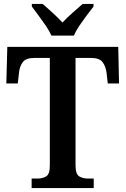

<svg xmlns="http://www.w3.org/2000/svg" viewBox="-20 -951 635 971"><path d="M140 0V-48H169Q195 -48 213.5 -59Q232 -70 232 -114V-658H153Q111 -658 95 -636.5Q79 -615 76 -582L70 -529H12L17 -714H578L582 -529H525L519 -582Q515 -615 499 -636.5Q483 -658 441 -658H362V-116Q362 -71 380 -59.5Q398 -48 425 -48H454V0ZM240 -771Q230 -794 212 -820.5Q194 -847 174.5 -873Q155 -899 141 -918V-931H196Q218 -912 246.5 -886Q275 -860 296 -837Q317 -860 346.5 -886Q376 -912 398 -931H453V-918Q438 -899 418.5 -873Q399 -847 381 -820.5Q363 -794 354 -771Z"/></svg>

Font: Noto Serif SemiCondensed SemiBold
Style: Regular
Weight: 600
Width: 4
Designer: Monotype Design Team
Foundry: Monotype Imaging Inc.
Version: Version 2.013; ttfautohint (v1.8.4.7-5d5b)